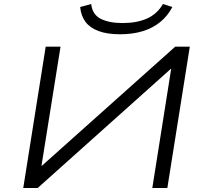

<svg xmlns="http://www.w3.org/2000/svg" viewBox="-20 -938 1028 958"><path d="M96 0 208 -705H282L187 -111L188 -110L854 -705H927L815 0H740L834 -594L833 -595L168 0ZM579 -767Q515 -767 472 -783Q429 -799 406.5 -829Q384 -859 380 -903L435 -918Q441 -865 483 -844Q525 -823 592 -823Q663 -823 713.5 -845.5Q764 -868 793 -918L840 -903Q817 -859 780 -828.5Q743 -798 692.5 -782.5Q642 -767 579 -767Z"/></svg>

Font: Nunito Sans 7pt Expanded Light
Style: Italic
Weight: 300
Width: 7
Italic angle: -9°
Designer: Vernon Adams
Foundry: Vernon Adams
Version: Version 3.101;gftools[0.9.27]